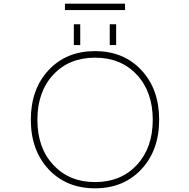

<svg xmlns="http://www.w3.org/2000/svg" viewBox="-20 -1023 1040 1055"><path d="M272.5 -117.2Q360.4 -22.5 502.4 -22.5Q644.5 -22.5 731.9 -116.7Q819.3 -210.9 819.3 -364.7Q819.3 -518.6 731.9 -612.3Q644.5 -706.1 502 -706.1Q359.4 -706.1 272.5 -612.3Q185.5 -518.6 185.5 -364.7Q185.5 -210.9 272.5 -117.2ZM502 11.7Q344.7 11.7 247.1 -92.8Q149.4 -197.3 149.4 -365.2Q149.4 -533.2 247.1 -637.7Q344.7 -742.2 502 -742.2Q659.2 -742.2 756.8 -637.7Q854.5 -533.2 854.5 -365.2Q854.5 -197.3 756.8 -92.8Q659.2 11.7 502 11.7ZM336.9 -967.8V-1002.9H667V-967.8ZM385.7 -775.4V-889.6H420.9V-775.4ZM583 -775.4V-889.6H618.2V-775.4Z"/></svg>

Font: Gen Shin Gothic Monospace ExtraLight
Style: Regular
Weight: 200
Designer: [Source Han Sans]
Ryoko NISHIZUKA  (kana & ideographs); Paul D. Hunt (Latin, Greek & Cyrillic); Wenlong ZHANG  (bopomofo
Version: Version 1.002.20150607